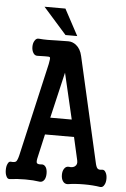

<svg xmlns="http://www.w3.org/2000/svg" viewBox="-58 -895 616 939"><g transform="rotate(5 250.0 -425.5)"><path d="M250 -540 302.7 -314.5H197.3ZM109.4 -694.3Q95.7 -696.3 87.9 -682.6Q80.1 -670.9 80.1 -652.3Q80.1 -634.8 87.9 -622.1Q95.7 -609.4 109.4 -610.4L145.5 -611.3Q167 -612.3 169.9 -608.4Q172.9 -603.5 167 -575.2L62.5 -118.2Q56.6 -93.8 49.8 -86.9Q43 -81.1 25.4 -83Q14.6 -85 8.8 -71.3Q2.9 -59.6 2.9 -41Q2.9 -22.5 8.8 -10.7Q14.6 2.9 25.4 2Q63.5 -2.9 102.5 -2.9Q141.6 -2.9 173.8 2Q187.5 2.9 196.3 -10.7Q203.1 -22.5 203.1 -41Q203.1 -59.6 196.3 -71.3Q187.5 -85 173.8 -83Q156.2 -81.1 151.4 -87.9Q147.5 -94.7 153.3 -118.2L178.7 -230.5H321.3L346.7 -118.2Q351.6 -97.7 337.9 -87.9Q326.2 -80.1 310.5 -83Q294.9 -85 286.1 -71.3Q278.3 -59.6 278.3 -41Q278.3 -22.5 286.1 -10.7Q294.9 2.9 310.5 2Q346.7 -3.9 390.6 -3.9Q434.6 -3.9 470.7 2Q483.4 2.9 490.2 -10.7Q497.1 -22.5 497.1 -41Q497.1 -59.6 490.2 -71.3Q483.4 -85 470.7 -83Q456.1 -80.1 449.2 -86.9Q442.4 -93.8 437.5 -118.2L321.3 -627.9Q313.5 -663.1 291 -680.7Q273.4 -694.3 252.9 -694.3L194.3 -693.4Q166 -692.4 152.3 -692.4Q129.9 -692.4 109.4 -694.3ZM122.1 -852.5 236.3 -723.6H293.9L224.6 -852.5Z"/></g></svg>

Font: GungsuhChe
Style: Regular
Weight: 400
Monospace: yes
Version: Version 2.21